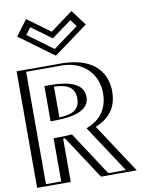

<svg xmlns="http://www.w3.org/2000/svg" viewBox="-119 -1255 1032 1338"><g transform="rotate(-10 397.0 -586.0)"><path d="M57.5 -825H358.5C557.4 -820.4 639.7 -697.9 639.5 -571C639.3 -445.9 570.6 -379.9 487.5 -345.1L714.5 0H507.5L305.9 -307.8C283 -306.5 262.3 -306.1 245.5 -306V0H57.5ZM245.5 -456C337 -458 441.2 -468.2 441.5 -565C441.8 -656 354.5 -675 245.5 -675ZM168.5 -1152 100.5 -1061 321.5 -899 542.5 -1061 474.5 -1152 321.5 -1040ZM72.5 -810H358.3C549.3 -805.6 624.7 -690.5 624.5 -571C624.3 -452.6 561 -392.1 481.7 -358.9L465 -351.9L686.7 -15H515.6L313.7 -323.3C290.4 -321.9 263.8 -321.1 245.4 -321L230.5 -320.9V-15H72.5ZM245.8 -441 230.5 -440.7V-690H245.5C352.6 -690 456.9 -671.2 456.5 -564.9C456.1 -451.9 333.7 -442.9 245.8 -441ZM171.6 -1131.1 321.5 -1021.4 471.4 -1131.1 521.4 -1064.1 321.5 -917.6 121.6 -1064.1ZM72.5 -810V-15H230.5V-320.9L245.4 -321C263.7 -321.1 290.5 -321.9 313.7 -323.3L515.6 -15H686.7L465 -351.9L481.7 -358.9C561 -392.1 624.3 -452.6 624.5 -571C624.7 -690.5 549.3 -805.6 358.3 -810ZM245.8 -441C333.7 -442.9 456.1 -451.9 456.5 -564.9C456.9 -671.2 352.6 -690 245.5 -690H230.5V-440.7ZM171.6 -1131.1 121.6 -1064.1 321.5 -917.6 521.4 -1064.1 471.4 -1131.1 321.5 -1021.4ZM57.5 -825V0H245.5V-306C262.3 -306.1 283 -306.5 305.9 -307.8L507.5 0H714.5L487.5 -345.1C570.5 -379.9 639.3 -445.9 639.5 -571C639.7 -697.9 557.3 -820.4 358.5 -825ZM245.5 -456V-675C354.5 -675 441.8 -655.9 441.5 -565C441.2 -468.1 337 -458 245.5 -456ZM168.5 -1152 321.5 -1040 474.5 -1152 542.5 -1061 321.5 -899 100.5 -1061ZM97.5 -810H357.2C509.4 -805.8 599.7 -700.5 599.5 -571C599.3 -447.6 531 -385.8 457.7 -355.1L443.6 -349.2L663.4 -15H538.9L335.9 -324.8L299.6 -322.6C280.8 -321.5 263.3 -321.1 244.7 -321L205.5 -320.7V-15H97.5ZM247.8 -441C354.7 -443.4 481.1 -461.9 481.5 -565C481.8 -660.5 377.7 -690 245.5 -690H205.5V-440.1ZM179.5 -1111.1 321.5 -1007.1 463.5 -1111.1 499.8 -1062.6 321.5 -931.9 143.2 -1062.6ZM32.5 -825V0H270.5V-306.3C275.2 -306.5 280.8 -306.6 283.3 -306.7L484.2 0H737.7L508.9 -347.8C599 -385.6 664.3 -449.2 664.5 -571C664.7 -688.1 597.4 -819.6 359.6 -825ZM270.5 -456.9V-674.6C341.9 -671.8 416.8 -658.1 416.5 -565C416.2 -468.5 333 -460 270.5 -456.9ZM160.7 -1172 78.8 -1062.5 321.5 -884.7 564.2 -1062.5 482.3 -1172 321.5 -1054.3Z"/></g></svg>

Font: Hussar Outliner
Style: Regular
Weight: 700
Foundry: Cannot Into Space Fonts
Version: Version 0.92